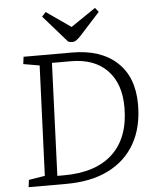

<svg xmlns="http://www.w3.org/2000/svg" viewBox="-61 -980 841 1031"><g transform="rotate(-5 359.5 -464.5)"><path d="M51 0 56 -39 143 -53 167 -646 80 -661 85 -700H346Q501 -700 588 -619.5Q675 -539 675 -392Q675 -269 625.5 -181.5Q576 -94 482 -47Q388 0 255 0ZM210 -47H245Q418 -47 509.5 -133.5Q601 -220 601 -383Q601 -511 531.5 -582.5Q462 -654 336 -654H234ZM203 -906 224 -929 356 -837 490 -928 508 -905 400 -786Q386 -771 375 -763.5Q364 -756 352 -756Q340 -756 330 -761Z"/></g></svg>

Font: Literata 12pt Light
Style: Italic
Weight: 300
Italic angle: -2°
Designer: Latin by Veronika Burian and Jose Scaglione. Greek by Irene Vlachou. Cyrillic by Vera Evstafieva
Foundry: TypeTogether
Version: Version 3.002